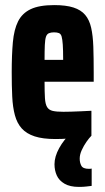

<svg xmlns="http://www.w3.org/2000/svg" viewBox="-20 -538 414 754"><path d="M198 8Q148 8 116 -2.5Q84 -13 65.5 -33.5Q47 -54 38.5 -85.5Q30 -117 28 -159Q26 -201 26 -254Q26 -322 30.5 -372Q35 -422 51 -454Q67 -486 100.5 -502Q134 -518 193 -518Q239 -518 268.5 -508.5Q298 -499 314.5 -479.5Q331 -460 338 -429Q345 -398 346.5 -354.5Q348 -311 348 -254V-217H155Q155 -176 156.5 -152.5Q158 -129 165 -117.5Q172 -106 187 -102.5Q202 -99 229 -99Q241 -99 259 -99.5Q277 -100 298.5 -101Q320 -102 339 -103V-5Q323 -2 299.5 1Q276 4 250 6Q224 8 198 8ZM228 -287V-305Q228 -342 226.5 -363Q225 -384 222 -394.5Q219 -405 211.5 -408Q204 -411 192 -411Q180 -411 172 -407.5Q164 -404 160.5 -393.5Q157 -383 156 -361Q155 -339 155 -303H243ZM290 196Q255 196 233.5 183.5Q212 171 203 151Q194 131 194 107Q194 77 212.5 43.5Q231 10 259 -15L339 -5Q330 4 319.5 19Q309 34 301 51.5Q293 69 293 85Q293 101 299.5 113Q306 125 329 125Q331 125 333.5 125Q336 125 340 124V192Q331 193 319 194.5Q307 196 290 196Z"/></svg>

Font: Saira ExtraCondensed ExtraBold
Style: Regular
Weight: 800
Width: 2
Designer: Hector Gatti with collaboration of the Omnibus-Type team
Foundry: Omnibus-Type
Version: Version 1.101